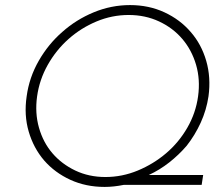

<svg xmlns="http://www.w3.org/2000/svg" viewBox="-20 -728 848 756"><path d="M85 -349Q95 -423 132.5 -488.5Q170 -554 225 -602Q280 -651 349 -679.5Q418 -708 492 -708Q566 -708 627.5 -679.5Q689 -651 731 -602Q773 -554 792 -488.5Q811 -423 801 -349Q793 -295 770.5 -245.5Q748 -196 715 -154Q684 -118 646.5 -88.5Q609 -59 566 -39H780L774 0H467Q447 4 428.5 6Q410 8 392 8Q318 8 257 -20Q196 -48 154 -96Q112 -145 93 -210Q74 -275 85 -349ZM126 -348Q117 -283 133.5 -225Q150 -167 186.5 -124.5Q223 -82 276.5 -56.5Q330 -31 395 -31Q461 -31 522.5 -56.5Q584 -82 634 -124.5Q684 -167 717.5 -225Q751 -283 760 -349Q769 -415 752 -473Q735 -531 698 -574.5Q661 -618 606.5 -643.5Q552 -669 486.5 -669Q421 -669 360 -643.5Q299 -618 250 -574.5Q201 -531 168 -472.5Q135 -414 126 -348Z"/></svg>

Font: Josefin Slab
Style: Italic
Weight: 400
Italic angle: -12°
Designer: Santiago Orozco
Foundry: Typemade
Version: Version 2.000